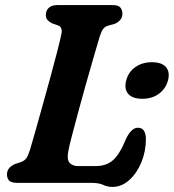

<svg xmlns="http://www.w3.org/2000/svg" viewBox="-20 -720 684 756"><path d="M338 0H46.5Q23.5 0 15.2 -9.8Q7 -19.5 7.5 -34.5Q8 -49 17 -59Q26 -69 40 -74.5L60 -81Q76 -86 83.8 -97.2Q91.5 -108.5 99 -133Q106.5 -158.5 119.8 -205.2Q133 -252 148.8 -308.8Q164.5 -365.5 179.8 -421.2Q195 -477 206.5 -521.8Q218 -566.5 222 -588Q227 -612.5 208.5 -620L185.5 -628Q174 -633.5 167.2 -641Q160.5 -648.5 160.5 -661Q160.5 -678.5 172 -689.2Q183.5 -700 205.5 -700H423.5Q446 -700 454 -690.2Q462 -680.5 462 -666Q462 -651 452.8 -640.8Q443.5 -630.5 431 -626L406 -619Q393.5 -615.5 386.5 -606.5Q379.5 -597.5 372.5 -576Q361.5 -539.5 346.8 -488.2Q332 -437 316.2 -381.2Q300.5 -325.5 286.5 -273.2Q272.5 -221 262.2 -181.5Q252 -142 249 -125Q242.5 -92.5 253.8 -79.2Q265 -66 288.5 -66H355.5Q399 -66 425.5 -89.8Q452 -113.5 476.5 -174Q497.5 -217 522.5 -217Q539.5 -217 547 -205Q554.5 -193 554.5 -173Q554.5 -124.5 536.8 -81.2Q519 -38 489 -11Q459 16 422.5 16Q402.5 16 386.5 8Q370.5 0 338 0ZM540 -331Q501.5 -331 484.8 -350.5Q468 -370 477 -403.5Q485.5 -436.5 512.8 -455.8Q540 -475 578.5 -475Q617 -475 633.5 -455.8Q650 -436.5 641.5 -403.5Q632.5 -370.5 605.8 -350.8Q579 -331 540 -331Z"/></svg>

Font: Fraunces 9pt S100 SemiBold
Style: Italic
Weight: 600
Italic angle: -16°
Version: Version 1.000; ttfautohint (v1.8.3)